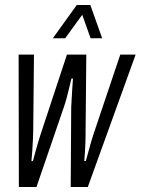

<svg xmlns="http://www.w3.org/2000/svg" viewBox="-20 -743 559 763"><path d="M55 0 54 -526H115L112 -222Q112 -212 111 -191Q110 -170 108.5 -146.5Q107 -123 105 -103H111Q115 -119 120.5 -139Q126 -159 131.5 -177.5Q137 -196 141 -208L246 -526H323L320 -209Q320 -196 319.5 -177Q319 -158 317.5 -138Q316 -118 315 -103H321Q326 -120 331.5 -141Q337 -162 342.5 -180.5Q348 -199 351 -208L458 -526H519L329 0H261L263 -318Q264 -333 265 -353.5Q266 -374 267.5 -395Q269 -416 270 -431H264Q260 -415 255 -394Q250 -373 244.5 -352.5Q239 -332 234 -318L125 0ZM190 -591 285 -723H339L386 -591H340L297 -712H327L239 -591Z"/></svg>

Font: Archivo ExtraCondensed Light
Style: Italic
Weight: 300
Width: 2
Italic angle: -10°
Designer: Hector Gatti
Foundry: Omnibus-Type
Version: Version 2.001